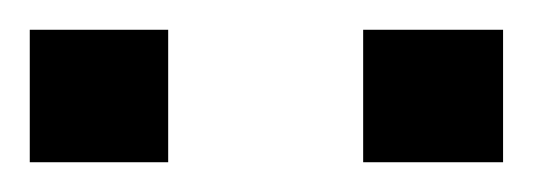

<svg xmlns="http://www.w3.org/2000/svg" viewBox="-20 -727 358 129"><path d="M0 -618V-707H93V-618ZM224 -618V-707H318V-618Z"/></svg>

Font: Saira Expanded Medium
Style: Regular
Weight: 500
Width: 7
Designer: Hector Gatti with collaboration of the Omnibus-Type team
Foundry: Omnibus-Type
Version: Version 1.100; ttfautohint (v1.8.3)